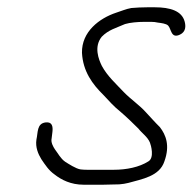

<svg xmlns="http://www.w3.org/2000/svg" viewBox="-20 -500 529 527"><path d="M307.6 6C316.4 5.3 324.7 4 332.5 2C370.2 -8.6 417.8 -16.1 431.2 -57C447.2 -101.1 435.1 -129.9 418.9 -151C405.3 -164.3 393 -178.5 380.3 -192C363.4 -211 338.7 -227.7 320 -247C298.8 -269.6 274.7 -291 259.6 -319C250.8 -336.8 237.1 -371.5 259.1 -399C278.3 -418.6 297.9 -422.7 323.2 -434C336.9 -438.2 358.9 -440 375.6 -440H395.6C401.6 -440 407.4 -439.3 413.1 -438C422.3 -436.8 435.8 -435.3 441.3 -430C450.5 -421 448.8 -393 474 -405C490.5 -412.8 490.2 -428.6 486.8 -441C479 -469.9 447.5 -480 404.8 -480H384.8C372.3 -480 352.3 -479.2 340.4 -478C325.5 -475.4 312 -469.2 298.4 -465C252.9 -449.8 203.8 -413.2 205 -355C207.8 -303.8 233.7 -268.9 264.2 -239C279.1 -223.1 292.7 -207.5 309.8 -194C329.2 -177.4 342.7 -163.9 359.9 -147C369.9 -134 385 -124.6 391.6 -108.5C394.3 -101.8 404.4 -66.9 387.2 -57C362.6 -41.3 327.5 -34 292.4 -34H218.9C212.9 -34 206.9 -34.3 201.1 -35C188.1 -36.9 167.4 -50.7 158.9 -56C146.1 -65 140 -78 130.8 -90C125.8 -97.5 119.2 -109.3 121.7 -120L123.9 -138C125.7 -153.3 123 -166 105.4 -164C80.7 -161.2 84.5 -136.3 80 -117C76.7 -95.7 84.9 -77 93.5 -63C104.2 -47.3 113.7 -32.3 129.9 -21C148.4 -6.4 174.6 7 209.4 7H263.4C277 7 293.7 6 307.6 6Z"/></svg>

Font: HoneyBee
Style: SeLitIt
Weight: 300
Foundry: Cannot Into Space Fonts
Version: Version 0.89